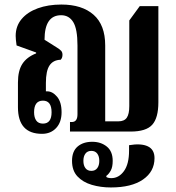

<svg xmlns="http://www.w3.org/2000/svg" viewBox="-20 -579 775 845"><path d="M165 10Q59 10 59 -107V-216Q59 -268 78.5 -298Q98 -328 139 -344V-348L53 -379Q51 -393 50 -403Q49 -413 49 -421Q49 -464 75 -495Q101 -526 146.5 -542.5Q192 -559 250 -559Q341 -559 392 -514Q443 -469 443 -379V-45H501Q527 -45 538 -61Q549 -77 549 -112V-489L595 -552H677V-129Q677 -60 650 -30Q623 0 555 0H288V-42H296Q321 -42 321 -76V-379Q321 -451 302.5 -481.5Q284 -512 249 -512Q176 -512 176 -404L230 -370Q243 -362 249 -355.5Q255 -349 255 -338Q255 -324 247 -316Q214 -315 198 -291Q182 -267 182 -214V-177H188Q211 -177 231 -153.5Q251 -130 251 -85Q251 -41 227 -15.5Q203 10 165 10ZM169 -35Q207 -35 207 -85Q207 -136 169 -136Q130 -136 130 -85Q130 -62 139.5 -48.5Q149 -35 169 -35ZM468 246Q423 246 384 234.5Q345 223 321 197.5Q297 172 297 129Q297 87 321.5 66Q346 45 386 45Q424 45 450 66Q476 87 476 129Q476 156 467.5 171.5Q459 187 448 195V200Q456 205 470 205Q503 205 525.5 174Q548 143 548 84V60Q601 51 630.5 65Q660 79 660 117Q660 176 609.5 211Q559 246 468 246ZM382 173Q399 173 408 161Q417 149 417 129Q417 109 408 97Q399 85 382 85Q365 85 356 97Q347 109 347 129Q347 149 356 161Q365 173 382 173Z"/></svg>

Font: Noto Serif Thai ExtraCondensed
Style: Bold
Weight: 700
Width: 2
Designer: Monotype Design Team
Foundry: Monotype Imaging Inc.
Version: Version 2.002; ttfautohint (v1.8.4.7-5d5b)